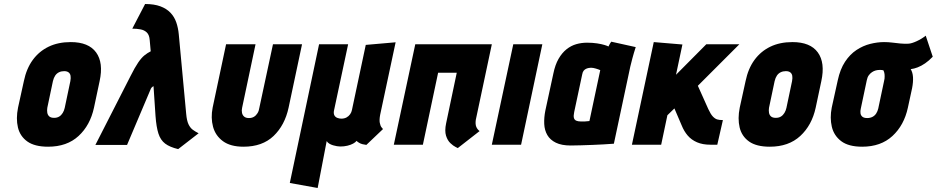

<svg xmlns="http://www.w3.org/2000/svg" viewBox="-20 -722 4674 958"><path d="M449 -185 477 -317Q497 -409 459.5 -460.5Q422 -512 333 -512Q270 -512 222.5 -489Q175 -466 143.5 -423Q112 -380 99 -317L70 -185Q59 -130 69.5 -86Q80 -42 116.5 -16Q153 10 220 10Q314 10 372 -43.5Q430 -97 449 -185ZM331 -317 303 -184Q300 -170 293 -158.5Q286 -147 275.5 -140.5Q265 -134 250 -134Q234 -134 226 -141Q218 -148 216 -159.5Q214 -171 216 -184L244 -317Q248 -334 255.5 -345Q263 -356 274.5 -361.5Q286 -367 300 -367Q314 -367 322 -361Q330 -355 332 -344Q334 -333 331 -317Z M909 -154 872 -551Q869 -583 859.5 -610.5Q850 -638 830.5 -658.5Q811 -679 780 -690.5Q749 -702 704 -702L640 -579Q662 -579 681 -575.5Q700 -572 712.5 -560Q725 -548 727 -522L732 -466Q716 -458 701 -446Q686 -434 669.5 -410Q653 -386 631 -342L456 1H614L733 -280Q736 -285 739 -287.5Q742 -290 744 -291Q746 -292 746 -292L756 -143Q760 -88 770.5 -55.5Q781 -23 804 -5.5Q827 12 869 22L971 -57Q955 -65 942 -74.5Q929 -84 920.5 -102Q912 -120 909 -154Z M1420 -185 1487 -501H1342L1274 -184Q1272 -169 1265 -157.5Q1258 -146 1247.5 -139.5Q1237 -133 1222 -133Q1207 -133 1198.5 -140Q1190 -147 1187.5 -159Q1185 -171 1188 -184L1255 -501H1108L1041 -185Q1031 -134 1043 -89.5Q1055 -45 1092.5 -17.5Q1130 10 1195 10Q1289 10 1345 -43.5Q1401 -97 1420 -185Z M1877 -150 1954 -511 1805 -498 1736 -173Q1734 -162 1727 -152Q1720 -142 1709 -136Q1698 -130 1683 -130Q1674 -130 1664 -133.5Q1654 -137 1649 -145.5Q1644 -154 1646 -168L1717 -501H1572L1426 191L1565 216L1610 -18Q1615 -10 1623.5 -5Q1632 0 1642 3Q1652 6 1661.5 7.5Q1671 9 1678 9Q1697 9 1713.5 5Q1730 1 1742 -5.5Q1754 -12 1759 -19Q1763 -15 1771 -10Q1779 -5 1789 -2.5Q1799 0 1808 1L1891 -78Q1889 -80 1883.5 -87Q1878 -94 1875 -109Q1872 -124 1877 -150Z M2354 -124 2434 -501H2052L1945 0H2090L2166 -359H2259L2206 -107Q2198 -69 2205.5 -45Q2213 -21 2227.5 -7.5Q2242 6 2253.5 11.5Q2265 17 2264 17L2373 -68Q2362 -76 2356.5 -89Q2351 -102 2354 -124Z M2434 0H2580L2686 -501H2541Z M3152 -487 3030 -514Q3024 -506 3020 -498Q3016 -490 3016 -490Q3011 -493 2996.5 -497.5Q2982 -502 2959.5 -505.5Q2937 -509 2909 -509Q2881 -509 2855 -501.5Q2829 -494 2806.5 -476Q2784 -458 2767 -428.5Q2750 -399 2741 -355L2701 -170Q2694 -135 2695.5 -103.5Q2697 -72 2711 -48Q2725 -24 2753.5 -10Q2782 4 2828 4Q2851 4 2879.5 3Q2908 2 2937 1Q2966 0 2990 -1.5Q3014 -3 3028.5 -4Q3043 -5 3043 -5L3125 -390Q3129 -407 3135.5 -431.5Q3142 -456 3152 -487ZM2845 -163 2885 -351Q2887 -363 2892.5 -369.5Q2898 -376 2905 -379Q2912 -382 2918.5 -383Q2925 -384 2929 -384Q2934 -384 2940 -383Q2946 -382 2952.5 -380Q2959 -378 2965 -376Q2971 -374 2975 -372L2921 -118Q2915 -118 2909.5 -117Q2904 -116 2898.5 -116Q2893 -116 2888 -116Q2883 -116 2877 -116Q2864 -116 2855 -120Q2846 -124 2843.5 -134Q2841 -144 2845 -163Z M3514 -178 3462 -294 3669 -501H3504L3353 -349L3385 -500L3242 -512L3133 0H3279L3310 -147L3345 -181L3381 -97Q3393 -67 3411.5 -45.5Q3430 -24 3458 -12Q3486 0 3524 0H3559L3587 -123H3583Q3570 -123 3559 -126Q3548 -129 3537 -140.5Q3526 -152 3514 -178Z M4050 -185 4078 -317Q4098 -409 4060.5 -460.5Q4023 -512 3934 -512Q3871 -512 3823.5 -489Q3776 -466 3744.5 -423Q3713 -380 3700 -317L3671 -185Q3660 -130 3670.5 -86Q3681 -42 3717.5 -16Q3754 10 3821 10Q3915 10 3973 -43.5Q4031 -97 4050 -185ZM3932 -317 3904 -184Q3901 -170 3894 -158.5Q3887 -147 3876.5 -140.5Q3866 -134 3851 -134Q3835 -134 3827 -141Q3819 -148 3817 -159.5Q3815 -171 3817 -184L3845 -317Q3849 -334 3856.5 -345Q3864 -356 3875.5 -361.5Q3887 -367 3901 -367Q3915 -367 3923 -361Q3931 -355 3933 -344Q3935 -333 3932 -317Z M4634 -439 4599 -544Q4579 -528 4554 -516.5Q4529 -505 4513 -504Q4492 -503 4472 -505Q4452 -507 4432 -509.5Q4412 -512 4391 -512Q4358 -512 4322 -503Q4286 -494 4253.5 -472.5Q4221 -451 4196.5 -414Q4172 -377 4160 -321L4130 -185Q4120 -134 4130.5 -89.5Q4141 -45 4177.5 -17.5Q4214 10 4282 10Q4375 10 4433 -43.5Q4491 -97 4510 -185L4531 -282Q4537 -313 4535.5 -337Q4534 -361 4524 -377Q4541 -379 4559 -386Q4577 -393 4596 -406Q4615 -419 4634 -439ZM4391 -317 4362 -180Q4359 -167 4352 -156Q4345 -145 4333.5 -139Q4322 -133 4307 -133Q4291 -133 4283 -139.5Q4275 -146 4273.5 -157Q4272 -168 4275 -180L4305 -322Q4308 -337 4315 -346.5Q4322 -356 4331 -362Q4340 -368 4349.5 -370.5Q4359 -373 4368 -373Q4372 -373 4375 -373Q4378 -373 4381.5 -372.5Q4385 -372 4388 -371Q4390 -367 4391.5 -362Q4393 -357 4393.5 -352Q4394 -347 4394 -341.5Q4394 -336 4393.5 -330Q4393 -324 4391 -317Z"/></svg>

Font: Advent Pro ExtraBold
Style: Italic
Weight: 800
Italic angle: -12°
Version: Version 3.000